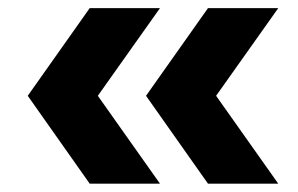

<svg xmlns="http://www.w3.org/2000/svg" viewBox="-20 -520 735 474"><path d="M201.5 -66.5 48.5 -283.5 201.5 -500H375L221.5 -283.5L375 -66.5ZM493.5 -66.5 340.5 -283.5 493.5 -500H667L513.5 -283.5L667 -66.5Z"/></svg>

Font: Encode Sans Expanded
Style: Bold
Weight: 700
Width: 7
Designer: Multiple Designers
Foundry: Impallari Type
Version: Version 3.000; ttfautohint (v1.8.3) -l 8 -r 50 -G 200 -x 14 